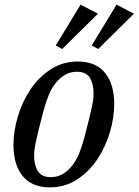

<svg xmlns="http://www.w3.org/2000/svg" viewBox="-20 -795 597 827"><path d="M199 -32Q227 -32 249.5 -45Q272 -58 290 -80.5Q308 -103 320.5 -133Q333 -163 342 -198Q355 -247 363 -279.5Q371 -312 375.5 -333.5Q380 -355 381.5 -368.5Q383 -382 383 -393Q383 -434 367 -460Q351 -486 311 -486Q283 -486 260.5 -473Q238 -460 220 -437.5Q202 -415 189.5 -384.5Q177 -354 168 -320Q155 -271 147 -238.5Q139 -206 134.5 -184.5Q130 -163 128.5 -149.5Q127 -136 127 -125Q127 -84 143 -58Q159 -32 199 -32ZM195 12Q117 12 77.5 -37Q38 -86 38 -171Q38 -229 56.5 -292Q75 -355 110 -408Q145 -461 197 -495.5Q249 -530 315 -530Q393 -530 432.5 -481Q472 -432 472 -347Q472 -289 453.5 -226Q435 -163 400 -110Q365 -57 313 -22.5Q261 12 195 12ZM220 -599 327 -775 402 -736 248 -584ZM375 -599 482 -775 557 -736 403 -584Z"/></svg>

Font: IBM Plex Serif Text
Style: Italic
Weight: 450
Italic angle: -14°
Designer: Mike Abbink, Paul van der Laan, Pieter van Rosmalen
Foundry: Bold Monday
Version: Version 3.001